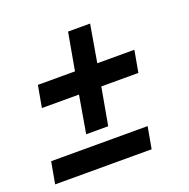

<svg xmlns="http://www.w3.org/2000/svg" viewBox="-109 -614 637 647"><g transform="rotate(-20 209.5 -290.5)"><path d="M162 -313H29L43 -391H176L200 -525H279L256 -391H389L375 -313H242L218 -179H139ZM-3 -134H343L329 -56H-17Z"/></g></svg>

Font: Cabin Medium
Style: Italic
Weight: 500
Italic angle: -7°
Designer: Pablo Impallari
Foundry: Pablo Impallari. http://www.impallari.com Igino Marini. http://www.ikern.com
Version: Version 2.200